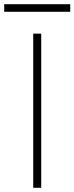

<svg xmlns="http://www.w3.org/2000/svg" viewBox="-62 -893 354 913"><path d="M134 -733V0H96V-733ZM272 -873V-837H-42V-873Z"/></svg>

Font: Kreadon
Style: Regular
Weight: 400
Designer: kohakuno
Foundry: StudioGnu
Version: Version 1.000;Glyphs 3.1.2 (3151)